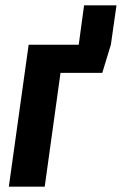

<svg xmlns="http://www.w3.org/2000/svg" viewBox="-20 -697 455 717"><path d="M294 -677H415L394 -530L362 -425H206L147 0H13L87 -530H274Z"/></svg>

Font: Fira Sans Extra Condensed SemiBold
Style: Italic
Weight: 600
Width: 3
Italic angle: -8°
Designer: Carrois Corporate & Edenspiekermann AG
Foundry: Carrois Corporate GbR & Edenspiekermann AG
Version: Version 4.203